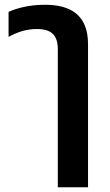

<svg xmlns="http://www.w3.org/2000/svg" viewBox="-20 -580 464 807"><path d="M168 -560C98 -560 44 -543 16 -530V-425C51 -444 89 -458 134 -458C197 -458 223 -432 223 -372V207H350V-394C350 -518 276 -560 168 -560Z"/></svg>

Font: Noto Sans Thai Semi
Style: Regular
Weight: 600
Designer: Monotype Design Team
Foundry: Monotype Imaging Inc.
Version: Version 1.901